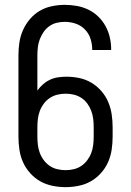

<svg xmlns="http://www.w3.org/2000/svg" viewBox="-20 -763 540 791"><path d="M250 8Q223 8 196 2.5Q169 -3 146 -16Q123 -29 104.5 -49.5Q86 -70 75 -94.5Q64 -119 60 -146Q56 -173 56 -200V-535Q56 -562 60 -588.5Q64 -615 75 -639.5Q86 -664 103.5 -684.5Q121 -705 144 -718.5Q167 -732 194 -737.5Q221 -743 247 -743Q272 -743 297 -738.5Q322 -734 344.5 -723Q367 -712 385 -694.5Q403 -677 415 -655Q427 -633 432.5 -608.5Q438 -584 438 -559Q438 -559 438 -558.5Q438 -558 438 -557H360Q360 -557 360 -557.5Q360 -558 360 -558Q360 -581 353 -603Q346 -625 330 -641.5Q314 -658 292 -665.5Q270 -673 247 -673Q230 -673 213.5 -669Q197 -665 183 -655Q169 -645 159.5 -631Q150 -617 144 -601.5Q138 -586 136 -569Q134 -552 134 -535V-390Q144 -404 157 -415.5Q170 -427 186 -434.5Q202 -442 219.5 -444.5Q237 -447 254 -447Q281 -447 307 -441.5Q333 -436 356 -422.5Q379 -409 397 -388.5Q415 -368 425.5 -343.5Q436 -319 440 -292.5Q444 -266 444 -239V-200Q444 -173 440 -146Q436 -119 425 -94.5Q414 -70 395.5 -49.5Q377 -29 354 -16Q331 -3 304 2.5Q277 8 250 8ZM250 -62Q267 -62 284 -66Q301 -70 315 -79.5Q329 -89 339.5 -103Q350 -117 356 -133Q362 -149 364 -166Q366 -183 366 -200V-239Q366 -256 364 -273Q362 -290 356 -306Q350 -322 340 -336Q330 -350 315.5 -359.5Q301 -369 284.5 -373Q268 -377 251 -377Q233 -377 216.5 -373Q200 -369 185.5 -359.5Q171 -350 160.5 -336Q150 -322 144 -306Q138 -290 136 -273Q134 -256 134 -239V-200Q134 -183 136 -166Q138 -149 144 -133Q150 -117 160.5 -103Q171 -89 185 -79.5Q199 -70 216 -66Q233 -62 250 -62Z"/></svg>

Font: Iosevka SS04
Style: Regular
Weight: 400
Monospace: yes
Designer: Belleve Invis
Foundry: Belleve Invis
Version: Version 19.0.0; ttfautohint (v1.8.4)